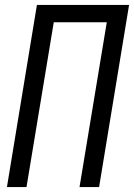

<svg xmlns="http://www.w3.org/2000/svg" viewBox="-20 -755 541 775"><path d="M8 0 129 -735H501L380 0H301L411 -665H197L87 0Z"/></svg>

Font: Iosevka Term Curly Oblique
Style: Regular
Weight: 400
Italic angle: -9°
Designer: Belleve Invis
Foundry: Belleve Invis
Version: Version 32.3.0